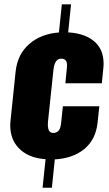

<svg xmlns="http://www.w3.org/2000/svg" viewBox="-20 -741 513 905"><path d="M180.7 144H224.6L238.3 10.3C295.6 7 342 -9.4 377.7 -38.8C413.3 -68.3 434.1 -109.5 439.9 -162.6L448.2 -240.2H276.4L268.1 -161.1C266.1 -143.2 262 -130.9 255.6 -124.3C249.3 -117.6 241 -114.3 231 -114.3C214 -114.3 205.6 -127.3 205.6 -153.3C205.6 -157.6 205.7 -162.1 206.1 -167L231.9 -411.6C235.8 -446.8 247.7 -464.4 267.6 -464.4C278 -464.7 285.6 -461.6 290.5 -455.1C294.1 -450.5 295.9 -442.9 295.9 -432.1C295.9 -427.6 295.6 -422.7 294.9 -417.5L288.1 -348.6H460L466.8 -416.5C467.8 -425 468.3 -433.1 468.3 -440.9C468.3 -482.6 455.7 -515.6 430.7 -540C401 -569 357.9 -585.1 301.3 -588.4L314.9 -720.7H271.5L257.8 -587.9C201.2 -583.7 154.5 -565.5 117.7 -533.4C80.9 -501.4 59.6 -458.3 53.7 -404.3L29.8 -174.3C28.8 -165.5 28.3 -157.1 28.3 -148.9C28.6 -106.6 41.3 -71.9 66.4 -44.9C96.4 -12.4 139.2 5.7 194.8 9.3Z"/></svg>

Font: Oswald
Style: Heavy
Weight: 800
Designer: Vernon Adams
Foundry: Vernon Adams
Version: 3.0; ttfautohint (v0.95.6-bc232) -l 8 -r 50 -G 200 -x 0 -w "